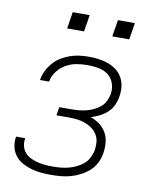

<svg xmlns="http://www.w3.org/2000/svg" viewBox="-81 -768 663 837"><g transform="rotate(10 250.0 -349.5)"><path d="M202 8Q180 8 158 6Q136 4 115 -2Q94 -8 75.5 -18Q57 -28 44 -44Q31 -60 25.5 -81Q20 -102 23 -124Q24 -126 24 -127Q24 -128 24 -130H64Q64 -129 64 -128Q64 -127 64 -126Q61 -109 65.5 -93Q70 -77 80.5 -65.5Q91 -54 105.5 -47Q120 -40 136 -36Q152 -32 168.5 -30.5Q185 -29 202 -29Q219 -29 237 -30.5Q255 -32 272.5 -36.5Q290 -41 307 -49Q324 -57 338 -69Q352 -81 360.5 -98Q369 -115 372 -132Q375 -151 373 -169Q371 -187 361.5 -201.5Q352 -216 338 -226Q324 -236 307 -242Q290 -248 272 -250Q254 -252 235 -252H181L187 -289H242Q258 -289 274 -290.5Q290 -292 306 -296Q322 -300 338 -307.5Q354 -315 367 -326Q380 -337 387.5 -352.5Q395 -368 398 -384Q402 -409 394 -432Q386 -455 368 -468.5Q350 -482 326 -486.5Q302 -491 277 -491Q253 -491 229 -487Q205 -483 182.5 -470.5Q160 -458 144 -437Q128 -416 124 -392Q124 -392 124 -391.5Q124 -391 124 -391H84Q84 -392 84 -392Q84 -392 84 -393Q87 -413 97 -433Q107 -453 121.5 -469.5Q136 -486 155 -497.5Q174 -509 194.5 -516Q215 -523 236 -525.5Q257 -528 277 -528Q300 -528 321.5 -525Q343 -522 363 -514.5Q383 -507 399.5 -494.5Q416 -482 426 -463.5Q436 -445 438.5 -423.5Q441 -402 437 -380Q434 -360 425.5 -341.5Q417 -323 401.5 -308.5Q386 -294 367.5 -285Q349 -276 330 -270Q352 -262 370 -248.5Q388 -235 399 -216Q410 -197 412.5 -173.5Q415 -150 411 -126Q408 -104 398 -83Q388 -62 370.5 -46Q353 -30 332 -19Q311 -8 289.5 -2Q268 4 246 6Q224 8 202 8ZM361 -633 373 -707H448L436 -633ZM161 -633 173 -707H248L236 -633Z"/></g></svg>

Font: Iosevka SS04 Extralight
Style: Italic
Weight: 200
Italic angle: -9°
Monospace: yes
Designer: Belleve Invis
Foundry: Belleve Invis
Version: Version 19.0.0; ttfautohint (v1.8.4)